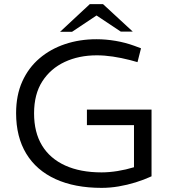

<svg xmlns="http://www.w3.org/2000/svg" viewBox="-20 -900 825 930"><path d="M472 10Q342 10 249 -32.5Q156 -75 107 -156Q58 -237 58 -352Q58 -439 88 -505.5Q118 -572 171.5 -617.5Q225 -663 295.5 -686.5Q366 -710 447 -710Q493 -710 540 -702Q587 -694 631 -678L663 -666L646 -599L610 -609Q567 -620 526.5 -626Q486 -632 449 -632Q362 -632 293.5 -600Q225 -568 185 -506Q145 -444 145 -351Q145 -259 183.5 -195.5Q222 -132 295.5 -98.5Q369 -65 472 -65Q508 -65 549 -71.5Q590 -78 629 -90V-294H401V-369H714V-46Q677 -29 636.5 -16.5Q596 -4 554.5 3Q513 10 472 10ZM271 -746 415 -880H479L461 -834L329 -746ZM565 -747 434 -834 415 -880H479L623 -747Z"/></svg>

Font: REM Light
Style: Regular
Weight: 300
Designer: Octavio Pardo
Foundry: Ashler Design
Version: Version 1.005;gftools[0.9.28]